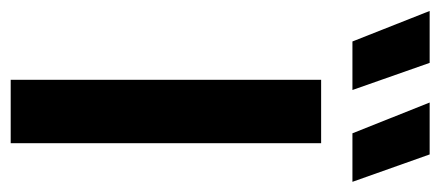

<svg xmlns="http://www.w3.org/2000/svg" viewBox="-328 -586 843 368"><g transform="rotate(90 94.0 -401.5)"><path d="M62.5 0V-595H184V0ZM165 -655 106 -803H205.5L258 -655ZM-11 -655 -69.5 -803H30L82 -655Z"/></g></svg>

Font: Encode Sans SC Condensed SemiBold
Style: Regular
Weight: 600
Width: 3
Designer: Multiple Designers
Foundry: Impallari Type
Version: Version 3.002